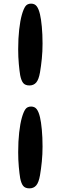

<svg xmlns="http://www.w3.org/2000/svg" viewBox="-20 -825 334 1056"><path d="M142 -355Q119 -355 108 -368Q97 -381 91 -411Q87 -435 83.5 -473Q80 -511 80 -554Q80 -614 85.5 -662.5Q91 -711 100 -743Q109 -775 119.5 -790Q130 -805 151 -805Q171 -805 182 -790.5Q193 -776 200 -746Q206 -721 210 -678.5Q214 -636 214 -585Q214 -542 210 -502Q206 -462 200 -427Q193 -387 179 -371Q165 -355 142 -355ZM142 211Q119 211 108 198Q97 185 91 155Q87 131 83.5 93Q80 55 80 12Q80 -48 85.5 -96.5Q91 -145 100 -177Q109 -209 119.5 -224Q130 -239 151 -239Q171 -239 182 -224.5Q193 -210 200 -180Q206 -155 210 -112.5Q214 -70 214 -19Q214 24 210 64Q206 104 200 139Q193 179 179 195Q165 211 142 211Z"/></svg>

Font: DynaPuff
Style: Regular
Weight: 400
Designer: Toshi Omagari, Jennifer Daniel
Foundry: Google Fonts
Version: Version 2.000